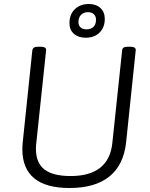

<svg xmlns="http://www.w3.org/2000/svg" viewBox="-20 -936 752 962"><path d="M328 6Q210 6 151 -43Q92 -92 92 -188Q92 -197 92.5 -206Q93 -215 94 -224L142 -684Q144 -694 151 -698Q158 -702 174 -702H182Q213 -702 211 -684L162 -221Q161 -214 160.5 -206Q160 -198 160 -190Q160 -120 202.5 -87Q245 -54 334 -54Q430 -54 482.5 -96Q535 -138 543 -221L592 -684Q593 -694 600 -698Q607 -702 623 -702H631Q662 -702 660 -684L612 -224Q600 -110 528.5 -52Q457 6 328 6ZM409 -747Q373 -747 350.5 -766.5Q328 -786 328 -820Q328 -864 355 -890Q382 -916 425 -916Q461 -916 483 -896Q505 -876 505 -841Q505 -799 479 -773Q453 -747 409 -747ZM413 -789Q436 -789 448.5 -801.5Q461 -814 461 -837Q461 -855 450 -865Q439 -875 421 -875Q399 -875 386 -861.5Q373 -848 373 -825Q373 -808 384 -798.5Q395 -789 413 -789Z"/></svg>

Font: Asap Light
Style: Italic
Weight: 300
Italic angle: -6°
Designer: Pablo Cosgaya
Foundry: Omnibus-Type
Version: Version 3.001